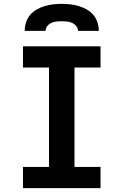

<svg xmlns="http://www.w3.org/2000/svg" viewBox="-20 -975 640 995"><path d="M99 0V-110H234V-625H99V-735H501V-625H366V-110H501V0ZM108 -815Q108 -837 115 -859Q122 -881 136.5 -898Q151 -915 170.5 -926Q190 -937 211.5 -943.5Q233 -950 255.5 -952.5Q278 -955 300 -955Q322 -955 344.5 -952.5Q367 -950 388.5 -943.5Q410 -937 429.5 -926Q449 -915 463.5 -898Q478 -881 485 -859Q492 -837 492 -815H384Q384 -829 375 -840Q366 -851 353.5 -856.5Q341 -862 327.5 -863.5Q314 -865 300 -865Q286 -865 272.5 -863.5Q259 -862 246.5 -856.5Q234 -851 225 -840Q216 -829 216 -815Z"/></svg>

Font: Iosevka Extrabold Extended
Style: Regular
Weight: 800
Width: 7
Monospace: yes
Designer: Belleve Invis
Foundry: Belleve Invis
Version: Version 32.5.0; ttfautohint (v1.8.4)